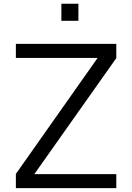

<svg xmlns="http://www.w3.org/2000/svg" viewBox="-20 -978 687 998"><path d="M387.5 -958.5V-870H299V-958.5ZM584.5 -73V0H62.5V-74L487.5 -677H62.5V-750H584.5V-676L158.5 -73Z"/></svg>

Font: Russisch Sans
Style: Regular
Weight: 400
Designer: Michael Sharanda (font) & Cristiano Sobral (main changes)
Foundry: Michael Sharanda
Version: Version 2.00;October 25, 2020;FontCreator 13.0.0.2681 64-bit